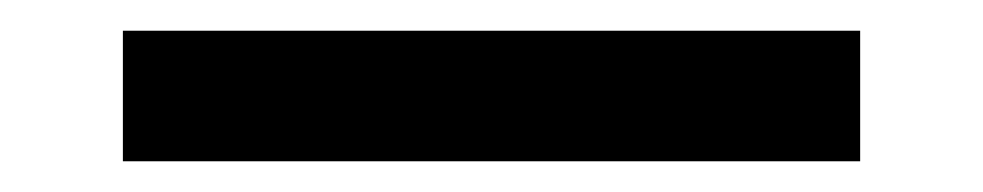

<svg xmlns="http://www.w3.org/2000/svg" viewBox="-20 5 640 125"><path d="M540 110V25H60V110Z"/></svg>

Font: Tekne LDO Medium
Style: Regular
Weight: 500
Monospace: yes
Designer: Alessio Laiso, Mario Rullo, Paolo Rosset
Foundry: Alessio Laiso
Version: Version 1.000;hotconv 1.0.109;makeotfexe 2.5.65596